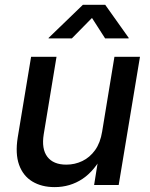

<svg xmlns="http://www.w3.org/2000/svg" viewBox="-20 -764 619 793"><path d="M205.6 8.8Q151.9 8.8 113.5 -14.4Q75.2 -37.6 58.8 -83.3Q42.5 -128.9 53.2 -196.3L108.4 -529.3H213.4L160.6 -209.5Q150.9 -148.9 175.5 -116.5Q200.2 -84 253.9 -84Q289.1 -84 320.1 -98.9Q351.1 -113.8 372.8 -144Q394.5 -174.3 401.9 -220.7L452.6 -529.3H558.1L470.2 0H368.7L389.6 -130.4H407.7Q371.6 -59.1 320.6 -25.1Q269.5 8.8 205.6 8.8ZM276.9 -605.5H180.7V-607.4L322.3 -744.1H414.6L511.7 -607.4L511.2 -605.5H414.1L359.9 -689.9Z"/></svg>

Font: Inter 24pt Medium
Style: Italic
Weight: 500
Italic angle: -9.3988°
Designer: Rasmus Andersson
Foundry: rsms
Version: Version 4.001;git-66647c0bb